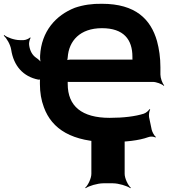

<svg xmlns="http://www.w3.org/2000/svg" viewBox="-80 -740 930 1015"><path d="M500 -117C352 -117 278 -179 278 -296V-302C278 -304 278 -310 277 -311L274 -308C275 -307 282 -307 286 -307H728C746 -307 776 -296 786 -286L788 -289C778 -299 768 -328 768 -346V-385C768 -436 761 -482 750 -523C717 -638 637 -720 459 -720C408 -721 360 -714 316 -699C214 -659 139 -574 132 -446C131 -433 133 -413 137 -404L141 -406C136 -414 123 -427 112 -434C91 -448 78 -471 74 -502C72 -513 77 -533 82 -540L79 -542C74 -536 56 -528 45 -528H24C-3 -528 -43 -542 -58 -555L-60 -551C-45 -539 -25 -504 -21 -478C-8 -392 42 -335 123 -319C127 -319 134 -319 136 -321L133 -324C131 -321 131 -311 131 -307V-296C131 -251 138 -210 152 -173C194 -57 301 11 500 11C582 11 655 3 704 -15C715 -20 735 -18 742 -13L744 -16C736 -21 725 -42 722 -54L708 -121C706 -133 709 -153 714 -161L710 -163C706 -155 692 -143 680 -139C636 -125 574 -117 500 -117ZM459 -591C574 -591 620 -531 620 -440V-433C620 -429 620 -422 622 -420L626 -423C624 -425 616 -425 612 -425H292C286 -425 273 -423 270 -420L273 -418C276 -421 278 -431 278 -437C284 -524 343 -591 459 -591ZM579 179V5C579 -19 597 -56 612 -69L609 -71C593 -59 547 -45 517 -45H466C436 -45 389 -59 373 -71L370 -69C385 -56 403 -19 403 5V179C403 203 385 240 370 253L373 255C389 243 436 229 466 229H517C547 229 593 243 609 255L612 253C597 240 579 203 579 179Z"/></svg>

Font: Asimov
Style: EdgeWide
Weight: 500
Designer: Google
Version: Version 2.000980: 2014